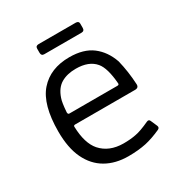

<svg xmlns="http://www.w3.org/2000/svg" viewBox="-154 -747 830 876"><g transform="rotate(-30 260.5 -309.0)"><path d="M397.3 -296.2Q390.7 -380.8 363.8 -412.3Q331.2 -451.3 262.7 -451.2Q216.7 -451.2 185.2 -432.7Q153.7 -414.2 138.7 -369.7Q131.3 -349.8 127.8 -298.7Q128.3 -288.7 135.5 -288.7H388.3Q397.7 -288.7 397.3 -296.2ZM125.3 -223.8Q128 -136.7 164.5 -94.8Q206.7 -47.2 281.7 -46.8Q318.7 -46.7 347.3 -52.5Q374.3 -57 424.2 -80Q435.5 -84.7 440 -74.2L455 -39.8Q460 -27.8 447.8 -22.2Q402.2 -1.7 365.8 6.2Q324.3 15 272.7 15Q204.8 15 155 -13.7Q105.2 -42.3 78 -99.2Q50.8 -156 50.8 -242.3Q50.8 -383.8 106.9 -447.7Q163 -511.5 263.2 -511.5Q338.5 -511.5 383.4 -477.2Q428.3 -442.8 449.3 -382.5Q464.8 -319.3 468.2 -251.8Q469.5 -232.5 449.5 -232.3H132.3Q124.2 -231.5 125.3 -223.8ZM156.3 -596.8V-618.2Q156.3 -633.2 172.5 -633.2H367Q383.8 -633.2 383.8 -619.7V-597Q383.8 -580.3 367.7 -580.3H171.7Q156.3 -580.3 156.3 -596.8Z"/></g></svg>

Font: Vivano Light
Style: Regular
Weight: 300
Designer: Joe Prince, Josias Burgherr
Version: Version 2.064;September 19, 2022;FontCreator 14.0.0.2877 64-